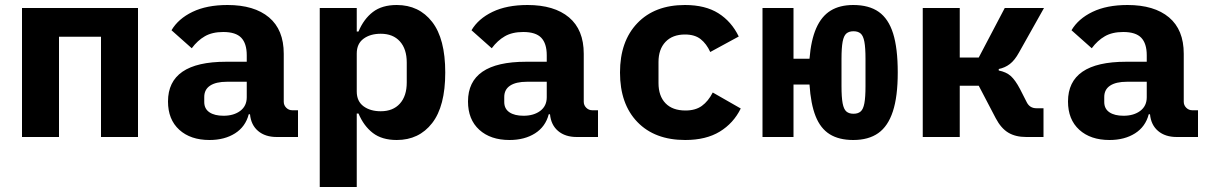

<svg xmlns="http://www.w3.org/2000/svg" viewBox="-20 -548 4840 768"><path d="M68 -516H532V0H384V-401H216V0H68Z M1087 0Q1041 0 1012.5 -24Q984 -48 980 -91H975Q962 -41 920 -14.5Q878 12 818 12Q742 12 697 -29Q652 -70 652 -142Q652 -301 884 -301H967V-327Q967 -374 945 -397Q923 -420 873 -420Q829 -420 799.5 -403Q770 -386 747 -355L666 -427Q693 -473 750 -500.5Q807 -528 890 -528Q997 -528 1056 -478.5Q1115 -429 1115 -333V-141Q1115 -127 1125 -117Q1135 -107 1149 -107H1172V0ZM967 -159V-221H888Q844 -221 820.5 -205.5Q797 -190 797 -160V-140Q797 -113 817.5 -99Q838 -85 874 -85Q915 -85 941 -104.5Q967 -124 967 -159Z M1259 -516H1407V-422H1414Q1435 -472 1471.5 -500Q1508 -528 1567 -528Q1656 -528 1708.5 -460.5Q1761 -393 1761 -258Q1761 -123 1708.5 -55.5Q1656 12 1567 12Q1508 12 1471.5 -16Q1435 -44 1414 -94H1407V200H1259ZM1607 -218V-298Q1607 -352 1579.5 -382.5Q1552 -413 1503 -413Q1461 -413 1434 -393Q1407 -373 1407 -334V-182Q1407 -143 1434 -123Q1461 -103 1503 -103Q1552 -103 1579.5 -133.5Q1607 -164 1607 -218Z M2287 0Q2241 0 2212.5 -24Q2184 -48 2180 -91H2175Q2162 -41 2120 -14.5Q2078 12 2018 12Q1942 12 1897 -29Q1852 -70 1852 -142Q1852 -301 2084 -301H2167V-327Q2167 -374 2145 -397Q2123 -420 2073 -420Q2029 -420 1999.5 -403Q1970 -386 1947 -355L1866 -427Q1893 -473 1950 -500.5Q2007 -528 2090 -528Q2197 -528 2256 -478.5Q2315 -429 2315 -333V-141Q2315 -127 2325 -117Q2335 -107 2349 -107H2372V0ZM2167 -159V-221H2088Q2044 -221 2020.5 -205.5Q1997 -190 1997 -160V-140Q1997 -113 2017.5 -99Q2038 -85 2074 -85Q2115 -85 2141 -104.5Q2167 -124 2167 -159Z M2460 -258Q2460 -383 2529.5 -455.5Q2599 -528 2720 -528Q2801 -528 2853.5 -495Q2906 -462 2935 -402L2821 -340Q2806 -373 2782.5 -391.5Q2759 -410 2720 -410Q2670 -410 2642 -380.5Q2614 -351 2614 -300V-216Q2614 -164 2642 -135Q2670 -106 2722 -106Q2762 -106 2787.5 -124.5Q2813 -143 2831 -178L2943 -114Q2914 -55 2859 -21.5Q2804 12 2721 12Q2599 12 2529.5 -60Q2460 -132 2460 -258Z M3218 -210H3154V0H3030V-516H3154V-313H3218Q3224 -388 3245 -435.5Q3266 -483 3302.5 -505.5Q3339 -528 3393 -528Q3456 -528 3495 -500.5Q3534 -473 3552.5 -414Q3571 -355 3571 -258Q3571 -162 3551.5 -102.5Q3532 -43 3493 -15.5Q3454 12 3393 12Q3336 12 3299 -11Q3262 -34 3242.5 -83Q3223 -132 3218 -210ZM3442 -204V-312Q3442 -357 3437.5 -381Q3433 -405 3422.5 -414Q3412 -423 3394 -423Q3376 -423 3365.5 -414Q3355 -405 3350.5 -381Q3346 -357 3346 -312V-204Q3346 -159 3350.5 -135Q3355 -111 3365.5 -102Q3376 -93 3394 -93Q3412 -93 3422.5 -102Q3433 -111 3437.5 -135Q3442 -159 3442 -204Z M3671 -516H3819V-318H3895L3999 -516H4156L4056 -338Q4039 -307 4019.5 -292Q4000 -277 3975 -272V-266Q4005 -260 4023 -244Q4041 -228 4060 -192L4087 -139Q4099 -115 4126 -115H4154V0H4085Q4042 0 4013 -17.5Q3984 -35 3963 -75L3895 -205H3819V0H3671Z M4687 0Q4641 0 4612.5 -24Q4584 -48 4580 -91H4575Q4562 -41 4520 -14.5Q4478 12 4418 12Q4342 12 4297 -29Q4252 -70 4252 -142Q4252 -301 4484 -301H4567V-327Q4567 -374 4545 -397Q4523 -420 4473 -420Q4429 -420 4399.5 -403Q4370 -386 4347 -355L4266 -427Q4293 -473 4350 -500.5Q4407 -528 4490 -528Q4597 -528 4656 -478.5Q4715 -429 4715 -333V-141Q4715 -127 4725 -117Q4735 -107 4749 -107H4772V0ZM4567 -159V-221H4488Q4444 -221 4420.5 -205.5Q4397 -190 4397 -160V-140Q4397 -113 4417.5 -99Q4438 -85 4474 -85Q4515 -85 4541 -104.5Q4567 -124 4567 -159Z"/></svg>

Font: iA Writer Mono V
Style: Regular
Weight: 400
Designer: Mike Abbink, Paul van der Laan, Pieter van Rosmalen
Foundry: Bold Monday
Version: Version 2.000